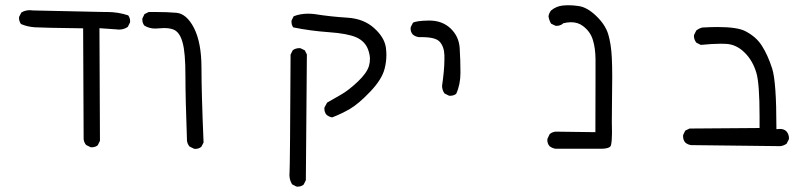

<svg xmlns="http://www.w3.org/2000/svg" viewBox="-20 -451 3040 724"><path d="M325.2 104.5Q339.4 104.5 348.6 96.7L356.9 80.1L355 -344.7L418 -340.3Q423.3 -339.4 428.2 -339.4Q447.3 -339.4 461.9 -349.6L470.2 -366.2Q470.7 -368.2 470.7 -370.1Q470.7 -383.8 463.4 -393.1Q425.3 -405.8 383.3 -405.8Q377.9 -405.8 372.6 -405.8H372.1L104.5 -411.6Q98.6 -412.6 92.8 -412.6Q74.7 -412.6 60.5 -403.8L52.2 -387.7Q51.8 -385.7 51.8 -381.6Q51.8 -377.4 53.5 -371.6Q55.2 -365.7 59.1 -360.4Q83 -350.1 111.1 -348.1Q139.2 -346.2 293.5 -344.2L295.4 73.7Q296.9 86.4 304.7 95.7L321.3 104Q323.2 104.5 325.2 104.5Z M727.5 108.9Q733.9 106.9 739.3 102.5L747.6 86.4Q739.7 -101.1 739.7 -195.6Q739.7 -290 711.4 -345.7Q683.6 -399.4 645 -402.8Q610.8 -405.8 563.5 -405.8Q552.7 -405.8 541 -405.8L524.9 -397.9L517.1 -381.8Q516.6 -379.9 516.6 -377.9Q516.6 -363.8 524.4 -354.5Q542.5 -343.3 565.9 -343.3Q571.8 -343.3 580.6 -344.2Q589.4 -345.2 598.6 -345.2Q621.1 -345.2 635.7 -338.9Q658.7 -328.6 668.9 -289.1Q679.2 -252 679.2 -166Q679.2 -81.1 685.1 79.6Q686.5 91.8 694.8 101.6L711.9 109.9Q713.9 110.4 716.1 110.4Q718.3 110.4 721.2 110.1Q724.1 109.9 727.5 108.9Z M1101.6 252.9Q1115.7 252.9 1125 245.1L1133.3 228.5L1137.2 -245.6L1129.4 -261.2L1113.3 -269Q1111.3 -269.5 1109.4 -269.5Q1094.7 -269.5 1084 -261.7L1075.7 -245.1Q1073.7 174.3 1071.8 201.7Q1071.3 205.1 1071.3 208Q1071.3 210.9 1071.8 215.1Q1072.3 219.2 1073.2 224.6Q1075.7 234.9 1081.5 244.1L1097.7 252.4Q1099.6 252.9 1101.6 252.9ZM1437 -243.2Q1437 -257.3 1435.1 -271.5Q1429.7 -310.1 1390.6 -345.2Q1351.6 -380.4 1290.5 -384.3Q1226.6 -388.2 1166 -397.9Q1153.3 -399.4 1141.6 -399.4Q1111.8 -399.4 1087.4 -389.6L1079.6 -374Q1079.1 -372.1 1079.1 -370.1Q1079.1 -356.4 1085.9 -347.7Q1150.9 -334.5 1220.5 -329.6Q1290 -324.7 1322.8 -310.5Q1357.4 -295.4 1368.7 -262.2Q1375 -243.7 1375 -229Q1375 -214.4 1371.1 -201.7Q1362.8 -174.8 1328.6 -142.6Q1294.4 -110.4 1266.1 -94.2L1213.4 -64L1203.6 -45.9Q1203.1 -43.9 1203.1 -42Q1203.1 -27.3 1211.4 -18.1Q1220.7 -10.3 1232.4 -8.3Q1268.1 -22 1299.8 -40.5Q1332.5 -59.6 1376.2 -105.5Q1419.9 -151.4 1430.2 -191.4Q1437 -217.8 1437 -243.2Z M1676.8 -89.8Q1690.9 -89.8 1700.2 -97.2Q1716.3 -132.3 1716.3 -176.8Q1716.3 -223.6 1713.4 -270Q1710.4 -314 1679 -343.8Q1647.5 -373.5 1599.1 -373.5Q1597.7 -373.5 1596.2 -373.5Q1549.3 -372.6 1537.1 -365.2L1528.8 -348.6Q1528.3 -346.7 1528.3 -342.3Q1528.3 -337.9 1530 -332Q1531.7 -326.2 1536.6 -320.8Q1545.9 -313 1559.1 -311Q1564.9 -311 1570.3 -311Q1622.1 -311 1637.7 -293.9Q1654.8 -275.4 1655.8 -242.2Q1655.8 -234.9 1655.8 -227.1Q1655.8 -204.6 1653.3 -179.7Q1650.9 -154.8 1647 -127.4Q1647 -111.3 1656.2 -98.6L1672.9 -90.3Q1674.8 -89.8 1676.8 -89.8Z M2287.6 53.7Q2287.6 47.9 2287.6 39.1Q2287.1 27.8 2287.1 8.3Q2287.1 -30.3 2287.8 -75.9Q2288.6 -121.6 2288.6 -160.6Q2288.6 -199.7 2287.1 -232.4Q2284.7 -284.7 2273.4 -322.3Q2262.2 -358.4 2228 -391.1Q2193.8 -423.8 2162.1 -428.2Q2141.1 -431.2 2126.7 -431.2Q2112.3 -431.2 2102.5 -430.2Q2077.6 -427.7 2058.1 -411.6Q2050.3 -402.3 2048.3 -389.6Q2050.3 -375 2058.1 -361.8L2074.2 -354Q2076.2 -353.5 2078.1 -353.5Q2092.8 -353.5 2102.5 -361.8L2104 -363.3Q2120.1 -367.2 2133.3 -367.2Q2159.7 -367.2 2178.7 -352.5Q2206.5 -331.5 2215.8 -299.8Q2225.1 -269.5 2225.6 -228Q2225.6 -214.4 2225.6 -163.1Q2225.6 -111.8 2225.1 47.4L2074.7 45.4Q2062 46.9 2052.7 54.7L2044.4 72.3Q2043.9 74.2 2043.9 78.4Q2043.9 82.5 2045.7 88.6Q2047.4 94.7 2052.2 100.1Q2062 107.9 2074.7 109.9H2246.6Q2266.1 109.9 2276.4 105Q2283.2 101.6 2284.2 95.2Q2287.6 79.1 2287.6 53.7Z M2955.1 70.8Q2955.1 54.7 2944.8 43.5Q2935.5 35.2 2921.4 35.2Q2918.5 35.2 2907.7 36.1V28.3Q2907.7 -142.6 2891.6 -192.9Q2875 -244.1 2853 -278.3Q2832 -312 2790.5 -333.5Q2760.3 -349.1 2686 -349.1Q2659.7 -349.1 2627.9 -347.2Q2615.2 -343.8 2605.5 -335.9L2597.2 -319.3Q2596.7 -317.9 2596.7 -315.9Q2596.7 -301.3 2606 -290L2622.6 -281.7Q2667 -286.1 2697.8 -286.1Q2708.5 -286.1 2717.8 -285.6Q2757.3 -283.7 2789.1 -251.5Q2818.4 -222.2 2832 -176.8Q2844.2 -136.7 2844.2 -12.2Q2844.2 5.4 2844.2 31.7L2580.1 33.7L2564 41.5L2556.2 57.6Q2555.7 60.1 2555.7 62Q2555.7 77.1 2564 86.4Q2573.7 94.7 2586.4 96.2L2922.4 100.1Q2935.1 98.6 2946.3 90.8L2954.6 74.2Q2955.1 72.3 2955.1 70.8Z"/></svg>

Font: Bakudai
Style: ExtraLight
Weight: 200
Version: Version 1.48